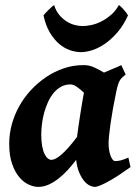

<svg xmlns="http://www.w3.org/2000/svg" viewBox="-20 -712 532 752"><path d="M281.7 -175.8Q284.2 -195.8 287.6 -219.2Q291 -242.7 294.7 -266.1Q298.3 -289.6 302 -311Q305.7 -332.5 308.6 -349.1Q294.9 -362.3 280.8 -372.1Q266.6 -381.8 253.9 -381.3Q233.9 -380.9 217.8 -371.6Q201.7 -362.3 189.2 -346.9Q176.8 -331.5 167.7 -311.5Q158.7 -291.5 152.8 -269.8Q147 -248 144.3 -226.1Q141.6 -204.1 141.6 -185.1Q141.6 -159.2 145 -140.4Q148.4 -121.6 154.3 -109.4Q160.2 -97.2 167.2 -91.6Q174.3 -85.9 181.6 -85.9Q188 -85.9 197.3 -90.3Q206.5 -94.7 219 -105.2Q231.4 -115.7 247.1 -133.1Q262.7 -150.4 281.7 -175.8ZM491.2 -57.6Q470.7 -43 449.5 -28.8Q428.2 -14.6 409.2 -3.9Q390.1 6.8 374.8 13.4Q359.4 20 350.6 20Q342.8 20 331.8 14.9Q320.8 9.8 310.3 -2.4Q299.8 -14.6 290.8 -34.9Q281.7 -55.2 278.3 -85.9Q262.2 -64.5 244.4 -45.2Q226.6 -25.9 207.8 -11.5Q189 2.9 169.4 11.5Q149.9 20 129.9 20Q111.8 20 91.8 10.7Q71.8 1.5 54.9 -18.8Q38.1 -39.1 27.1 -71Q16.1 -103 16.1 -148.9Q16.1 -187.5 26.1 -224.4Q36.1 -261.2 54.7 -294.9Q73.2 -328.6 100.3 -358.2Q127.4 -387.7 162.1 -411.1Q188.5 -429.2 226.1 -443.1Q263.7 -457 308.6 -457Q329.1 -457 349.1 -448Q369.1 -439 387.2 -427.7Q405.8 -436 423.6 -443.1Q441.4 -450.2 455.1 -457L472.2 -420.4Q463.9 -413.6 458.3 -408.2Q452.6 -402.8 448.7 -395.8Q444.8 -388.7 441.7 -378.4Q438.5 -368.2 435.1 -351.6Q427.7 -316.4 422.1 -284.9Q416.5 -253.4 412.8 -227.1Q409.2 -200.7 407.2 -181.2Q405.3 -161.6 405.3 -150.9Q405.3 -137.7 407.2 -125.2Q409.2 -112.8 412.8 -102.8Q416.5 -92.8 421.1 -86.9Q425.8 -81.1 431.6 -81.1Q441.4 -81.1 452.4 -83.7Q463.4 -86.4 482.9 -94.7ZM481.4 -651.9Q463.4 -612.3 439.7 -585Q416 -557.6 390.9 -540.5Q365.7 -523.4 341.6 -515.6Q317.4 -507.8 297.9 -507.8Q276.4 -507.8 253.7 -515.6Q231 -523.4 210.9 -540.8Q190.9 -558.1 174.8 -585.4Q158.7 -612.8 150.4 -651.9Q153.8 -656.2 159.2 -662.1Q164.6 -668 170.7 -673.8Q176.8 -679.7 182.4 -684.8Q188 -689.9 191.9 -692.4Q199.2 -668.9 212.4 -653.3Q225.6 -637.7 241.2 -627.9Q256.8 -618.2 273.2 -614Q289.6 -609.9 303.7 -609.9Q318.8 -609.9 338.1 -614Q357.4 -618.2 376.7 -627.9Q396 -637.7 414.3 -653.3Q432.6 -668.9 445.8 -692.4Q449.2 -689.9 454.3 -685.1Q459.5 -680.2 464.6 -674.3Q469.7 -668.5 474.4 -662.4Q479 -656.2 481.4 -651.9Z"/></svg>

Font: Gentium Book Basic
Style: Bold Italic
Weight: 700
Italic angle: -8°
Designer: J. Victor Gaultney and Annie Olsen
Foundry: SIL International
Version: Version 1.102; 2013; Maintenance release